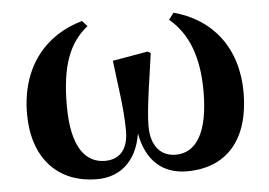

<svg xmlns="http://www.w3.org/2000/svg" viewBox="-45 -614 968 690"><g transform="rotate(-5 439.0 -269.0)"><path d="M279 17C357 17 422 -29 439 -134C457 -34 516 17 603 17C750 17 830 -82 830 -248C830 -410 741 -519 604 -555L586 -531C655 -474 687 -385 687 -265C687 -114 641 -46 568 -46C513 -46 479 -86 479 -157C479 -221 501 -349 510 -418L499 -424L372 -402C382 -314 397 -227 397 -147C397 -75 361 -46 313 -46C244 -46 193 -103 193 -255C193 -397 223 -479 292 -534L274 -554C142 -517 48 -410 48 -238C48 -82 134 17 279 17Z"/></g></svg>

Font: GenKiMin2 TW H
Style: Regular
Weight: 900
Version: Version 2.100;PS 2.1;hotconv 16.6.51;makeotf.lib2.5.65220 DE